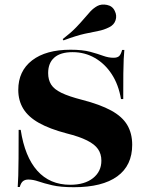

<svg xmlns="http://www.w3.org/2000/svg" viewBox="-20 -797 633 829"><path d="M299.2 11.3Q241.1 11.3 205.2 2.8Q169.4 -5.6 146 -13.7Q122.6 -21.8 102.4 -21.8Q87.9 -21.8 79 -14.5Q70.2 -7.3 65.3 10.5H56.5Q58.1 -11.3 58.9 -39.1Q59.7 -66.9 60.1 -113.3Q60.5 -159.7 60.5 -236.3H69.4Q87.1 -120.2 141.1 -59.7Q195.2 0.8 283.1 0.8Q345.2 0.8 381.5 -27.8Q417.7 -56.5 417.7 -103.2Q417.7 -132.3 403.2 -153.2Q388.7 -174.2 355.6 -190.7Q322.6 -207.3 267.7 -221Q194.4 -240.3 148.4 -266.1Q102.4 -291.9 80.6 -327.4Q58.9 -362.9 58.9 -408.9Q58.9 -490.3 118.5 -536.3Q178.2 -582.3 284.7 -582.3Q336.3 -582.3 369.4 -573.4Q402.4 -564.5 425.4 -556Q448.4 -547.6 470.2 -547.6Q487.1 -547.6 494.8 -555.2Q502.4 -562.9 507.3 -581.5H516.9Q515.3 -563.7 514.1 -541.5Q512.9 -519.4 512.5 -479.4Q512.1 -439.5 512.1 -369.4H502.4Q491.9 -431.5 462.5 -476.6Q433.1 -521.8 389.5 -546.8Q346 -571.8 293.5 -571.8Q241.1 -571.8 214.5 -548.4Q187.9 -525 187.9 -481.5Q187.9 -452.4 200.8 -431.9Q213.7 -411.3 245.6 -396Q277.4 -380.6 333.9 -366.1Q412.1 -346 460.1 -319.8Q508.1 -293.5 529.4 -257.3Q550.8 -221 550.8 -171.8Q550.8 -82.3 486.3 -35.5Q421.8 11.3 299.2 11.3ZM254 -622.6 250.8 -628.2Q286.3 -655.6 308.1 -678.2Q329.8 -700.8 344 -717.7Q358.1 -734.7 370.6 -748Q383.1 -761.3 400 -771Q417.7 -780.6 441.9 -775.8Q466.1 -771 475.8 -749.2Q485.5 -729.8 479 -709.7Q472.6 -689.5 450.8 -679Q428.2 -667.7 404.4 -663.3Q380.6 -658.9 345.6 -651.2Q310.5 -643.5 254 -622.6Z"/></svg>

Font: Playfair 144pt SemiExpanded Black
Style: Regular
Weight: 900
Width: 6
Designer: Claus Eggers Sørensen
Foundry: Claus Eggers Sørensen
Version: Version 2.203